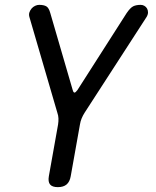

<svg xmlns="http://www.w3.org/2000/svg" viewBox="-20 -760 640 790"><path d="M218 10Q195 10 186 -1Q177 -12 181 -35L219 -248Q221 -261 220.5 -273Q220 -285 216 -296L101 -690Q98 -700 101 -709Q104 -718 110 -725Q116 -732 124.5 -736Q133 -740 141 -740Q160 -740 170.5 -734Q181 -728 187 -706L279 -390Q282 -379 286.5 -379Q291 -379 299 -390L501 -706Q516 -728 528 -734Q540 -740 559 -740Q567 -740 574 -736Q581 -732 585 -725Q589 -718 589 -709Q589 -700 583 -690L328 -296Q321 -285 316 -273Q311 -261 309 -248L271 -35Q267 -12 254 -1Q241 10 218 10Z"/></svg>

Font: Maple Mono
Style: Italic
Weight: 400
Italic angle: -10°
Monospace: yes
Designer: subframe7536
Version: Version 7.300